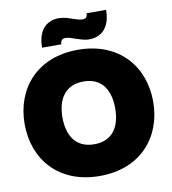

<svg xmlns="http://www.w3.org/2000/svg" viewBox="-99 -1017 998 1115"><g transform="rotate(-10 400.0 -460.0)"><path d="M400 12C643 12 779 -153 779 -360C779 -567 643 -732 400 -732C156 -732 21 -567 21 -360C21 -153 156 12 400 12ZM198 -780H312C312 -803 322 -812 342 -812C359 -812 384 -803 400 -797C420 -791 447 -780 477 -780C541 -780 602 -820 602 -932H487C487 -909 477 -901 458 -901C440 -901 415 -910 400 -915C380 -922 353 -932 323 -932C259 -932 198 -893 198 -780ZM244 -360C244 -459 285 -545 400 -545C515 -545 555 -459 555 -360C555 -261 515 -175 400 -175C285 -175 244 -261 244 -360Z"/></g></svg>

Font: Aspekta 950
Style: Regular
Weight: 950
Designer: Ivo Dolenc
Version: Version 2.000